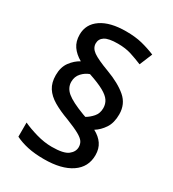

<svg xmlns="http://www.w3.org/2000/svg" viewBox="-186 -867 877 975"><g transform="rotate(30 252.5 -379.5)"><path d="M65 -394Q65 -441 87.5 -471.5Q110 -502 140 -518Q105 -538 86 -565.5Q67 -593 67 -633Q67 -694 119 -729.5Q171 -765 264 -765Q318 -765 358 -755Q398 -745 437 -729L406 -654Q372 -668 338 -679Q304 -690 259 -690Q205 -690 182.5 -675.5Q160 -661 160 -635Q160 -608 186.5 -589Q213 -570 283 -544Q358 -516 401 -479Q444 -442 444 -382Q444 -332 423 -300.5Q402 -269 373 -251Q407 -233 425 -206.5Q443 -180 443 -142Q443 -72 385.5 -33Q328 6 226 6Q171 6 130 -3Q89 -12 57 -28V-111Q91 -95 138 -81.5Q185 -68 229 -68Q298 -68 323.5 -88Q349 -108 349 -135Q349 -153 340 -166.5Q331 -180 305 -194.5Q279 -209 228 -229Q176 -248 139.5 -269.5Q103 -291 84 -320.5Q65 -350 65 -394ZM150 -404Q150 -369 180 -344Q210 -319 284 -291L301 -285Q322 -297 340 -317.5Q358 -338 358 -369Q358 -393 345.5 -412Q333 -431 301.5 -448.5Q270 -466 213 -485Q189 -477 169.5 -456Q150 -435 150 -404Z"/></g></svg>

Font: Noto Sans Kannada Medium
Style: Regular
Weight: 500
Designer: Jelle Bosma - Monotype Design Team
Foundry: Monotype Imaging Inc.
Version: Version 2.005; ttfautohint (v1.8.4.7-5d5b)